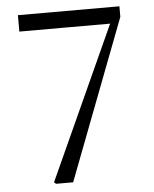

<svg xmlns="http://www.w3.org/2000/svg" viewBox="-52 -772 654 816"><g transform="rotate(-5 274.5 -364.0)"><path d="M154 0 146 -7 455 -686 446 -642V-658H55V-728H488V-683L227 0Z"/></g></svg>

Font: Noto Serif KR
Style: Regular
Weight: 400
Designer: Ryoko NISHIZUKA  (kana & ideographs); Frank Grießhammer (Latin, Greek & Cyrillic); Wenlong ZHANG  (bopomofo); Sandoll Co
Foundry: Adobe
Version: Version 2.003-H1;hotconv 1.1.1;makeotfexe 2.6.0